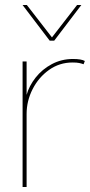

<svg xmlns="http://www.w3.org/2000/svg" viewBox="-20 -745 360 765"><path d="M70 0V-500H86V-367Q96 -403 122 -436Q148 -469 186.5 -489.5Q225 -510 271 -510Q304 -510 318 -502L313 -489Q305 -492 295.5 -494Q286 -496 269 -496Q217 -496 175.5 -466.5Q134 -437 110 -390Q86 -343 86 -291V0ZM304 -725 196 -583H178L70 -725H87L187 -596L287 -725Z"/></svg>

Font: Prodigy Sans Thin
Style: Regular
Weight: 100
Designer: Wei Huang
Foundry: Wei Huang
Version: Version 1.003; ttfautohint (v1.8.3)